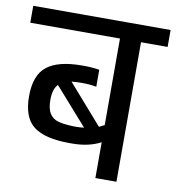

<svg xmlns="http://www.w3.org/2000/svg" viewBox="-85 -715 718 782"><g transform="rotate(10 274.0 -323.5)"><path d="M558 -647V-577H448V0H361V-148Q311 -122 244 -122H231Q131 -122 84 -157.5Q37 -193 37 -282Q37 -369 83.5 -405.5Q130 -442 228 -442H240Q255 -442 272 -440.5Q289 -439 300 -437V-367Q272 -372 244 -372H232Q219 -372 197 -370L339 -208L361 -219V-577H-10V-647ZM251 -192Q262 -192 280 -194L145 -347Q125 -327 125 -282Q125 -245 137.5 -225.5Q150 -206 174 -199.5Q198 -193 238 -192Z"/></g></svg>

Font: Biryani
Style: Regular
Weight: 400
Designer: Dan Reynolds and Mathieu Reguer
Foundry: Dan Reynolds and Mathieu Reguer
Version: Version 1.004; ttfautohint (v1.1) -l 5 -r 5 -G 72 -x 0 -D la